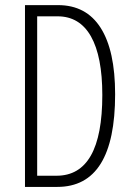

<svg xmlns="http://www.w3.org/2000/svg" viewBox="-20 -734 525 754"><path d="M78.1 -713.9H208Q318.4 -713.9 375.2 -624.8Q432.1 -535.6 432.1 -363.8Q432.1 0 205.1 0H78.1ZM126 -669.9V-43.9H202.1Q381.8 -43.9 381.8 -360.8Q381.8 -512.2 337.2 -591.1Q292.5 -669.9 206.1 -669.9Z"/></svg>

Font: Open Sans Hebrew Condensed Light
Style: Regular
Weight: 300
Width: 3
Foundry: Ascender Corporation, Yanek Iontef
Version: Version 2.001;PS 002.001;hotconv 1.0.70;makeotf.lib2.5.58329